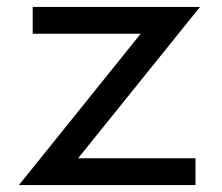

<svg xmlns="http://www.w3.org/2000/svg" viewBox="-20 -532 638 552"><path d="M34.5 0H542V-77H204.5L555 -512H74V-435H384.5Z"/></svg>

Font: Spartan Medium
Style: Regular
Weight: 500
Designer: Matt Bailey, Mirko Velimirovic
Foundry: Matt Bailey
Version: Version 1.003; ttfautohint (v1.8.3)